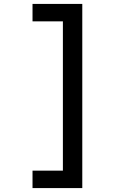

<svg xmlns="http://www.w3.org/2000/svg" viewBox="-20 -850 640 980"><path d="M146 110V21H301V-741H146V-830H400V110Z"/></svg>

Font: JetBrainsMono NFM Medium
Style: Regular
Weight: 500
Monospace: yes
Designer: Philipp Nurullin, Konstantin Bulenkov
Foundry: JetBrains
Version: Version 2.304; ttfautohint (v1.8.4.7-5d5b);Nerd Fonts 3.3.0